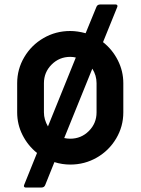

<svg xmlns="http://www.w3.org/2000/svg" viewBox="-20 -725 632 861"><path d="M533 -352V-221Q533 -158 501 -104Q469 -50 414.5 -18.5Q360 13 295 13Q259 13 224 2L183 104Q179 116 165 116H95Q91 116 88.5 113Q86 110 88 105L146 -39Q105 -72 81 -119.5Q57 -167 57 -221V-352Q57 -415 89 -469Q121 -523 175.5 -554.5Q230 -586 295 -586Q327 -586 364 -576L412 -693Q416 -705 430 -705H499Q503 -705 505.5 -702Q508 -699 506 -694L442 -536Q484 -503 508.5 -454.5Q533 -406 533 -352ZM195 -158 320 -467Q308 -470 295 -470Q246 -470 211.5 -435.5Q177 -401 177 -352V-221Q177 -189 195 -158ZM413 -352Q413 -387 394 -417L268 -106Q281 -103 295 -103Q344 -103 378.5 -137.5Q413 -172 413 -221Z"/></svg>

Font: Miriam Libre
Style: Bold
Weight: 700
Designer: Michal Sahar
Foundry: Hagilda
Version: Version 1.001